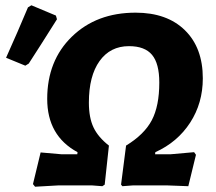

<svg xmlns="http://www.w3.org/2000/svg" viewBox="-20 -703 818 728"><path d="M86 -675 99 -683 192 -644 196 -630Q130 -525 89 -462L76 -454L3 -484Q48 -584 86 -675ZM113 5 105 -5 134 -125 214 -118H273L274 -126Q159 -188 159 -328Q159 -473 252.5 -564Q346 -655 494 -655Q613 -655 681 -588.5Q749 -522 749 -406Q749 -312 701 -238Q653 -164 569 -126L568 -118H626L716 -126L723 -116L694 3L614 0H484L444 3L439 -3L458 -151Q527 -193 555.5 -247Q584 -301 584 -390Q584 -462 556.5 -495Q529 -528 469 -528Q398 -528 357.5 -471.5Q317 -415 317 -314Q317 -257 334.5 -220Q352 -183 393 -151L377 -3L368 3L329 0H201Z"/></svg>

Font: Alegreya Sans SC ExtraBold
Style: Italic
Weight: 800
Italic angle: -7°
Designer: Juan Pablo del Peral
Foundry: Huerta Tipografica
Version: Version 2.007